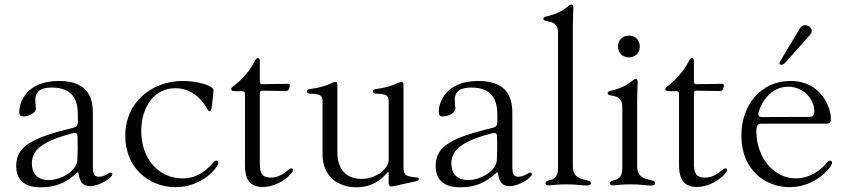

<svg xmlns="http://www.w3.org/2000/svg" viewBox="-20 -794 3638 827"><path d="M156.2 12.8C223 12.8 267 -9.2 309.7 -48.3C311.8 -50.4 313.6 -51.5 315.3 -51.5C316.8 -51.5 317.8 -50.4 318.2 -47.6C322.4 -17 332.4 7.8 367.2 7.8C409.1 7.8 463.8 -28.4 463.8 -43.3C463.8 -46.9 461.6 -50.4 457.4 -50.4C448.2 -50.4 429.7 -32.7 406.2 -32.7C388.5 -32.7 380 -41.9 380 -73.9V-301.8C380 -353 374.3 -445.3 233.7 -445.3C94.5 -445.3 63.9 -354.4 63.2 -315.3C62.5 -294.7 70.3 -292.6 81 -292.6C112.2 -292.6 134.9 -312.5 134.9 -326C132.1 -344.5 132.1 -358 132.1 -362.9C132.1 -404.1 159.8 -416.9 203.1 -416.9C304.7 -416.9 316.1 -348 315.3 -294C315 -284.8 315.3 -275.6 315.3 -266.3C315.3 -254.6 309.3 -247.2 297.9 -244.3C125.4 -202.1 49.7 -167.6 49.7 -79.5C49.7 7.1 122.9 12.8 156.2 12.8ZM117.2 -89.5C117.2 -151.3 168.3 -187.9 296.2 -220.9C307.5 -223.7 313.6 -219.1 313.9 -207.4C315.3 -170.1 315 -135.7 313.2 -103.7C310.7 -61.1 248.6 -18.5 189.6 -18.5C137.8 -18.5 117.2 -51.1 117.2 -89.5Z M733.3 12.1C853.3 13.5 920.1 -75.3 920.1 -92.3C920.1 -97.3 918 -102.3 912.3 -102.3C908.4 -102.3 904.5 -101.2 898.8 -94.5C878.6 -71 838.8 -25.6 766 -25.6C663 -25.6 588.4 -110.8 588.4 -229.4C588.4 -331.7 643.1 -414.1 735.4 -414.1C788.7 -414.1 827.1 -386.4 851.9 -355.8C874.6 -328.1 873.9 -315.3 882.5 -315.3C887.1 -315.3 889.6 -317.8 891 -327.4C896 -360.8 899.1 -392.4 899.5 -405.5C899.5 -411.2 896 -415.5 886 -421.2C862.6 -434.7 812.1 -445.3 768.1 -445.3C635.3 -445.3 519.5 -355.1 519.5 -208.8C519.5 -74.6 617.5 10.7 733.3 12.1Z M1111.2 11.4C1182.2 11.4 1241.8 -45.8 1241.8 -61.1C1241.8 -65.7 1240.1 -68.9 1234 -68.9C1222.3 -68.9 1198.9 -29.5 1146 -29.1C1105.1 -28.8 1099.1 -54.3 1099.1 -90.9V-392C1099.4 -400.2 1102.3 -403.1 1110.4 -403.4L1211.3 -402C1219.5 -402.3 1223 -405.2 1225.5 -413L1227.6 -422.2C1229.4 -430.4 1227.3 -432.9 1219.1 -432.9L1110.4 -431.5C1102.3 -431.5 1099.4 -434.3 1099.1 -442.5V-530.5C1099.1 -538.7 1095.9 -544 1089.8 -544C1083.8 -544 1081.3 -538.4 1077.8 -531.2C1050.1 -476.6 1010.3 -443.2 993.3 -429C983 -420.5 976.2 -417.6 976.2 -410.5C976.2 -402 983.3 -401.3 1003.2 -401.3H1023.8C1032 -400.9 1034.8 -398.1 1035.2 -389.9V-83.8C1035.2 -42.3 1042.6 11.4 1111.2 11.4Z M1515.6 12.8C1562.5 12.8 1605.5 -4.6 1636.4 -37.6L1646.7 -49C1652.3 -55 1653.8 -54.3 1654.1 -46.2V-32.7V-6.4C1654.1 1.4 1657 9.2 1666.2 9.2C1670.5 9.2 1676.8 7.8 1772.7 -13.5C1779.8 -14.9 1784.1 -18.5 1784.1 -23.4C1784.1 -29.8 1777.7 -29.1 1772.7 -29.8C1728.7 -34.8 1718 -36.9 1718 -77.4V-423.3C1718 -437.5 1717.7 -441.1 1708.8 -441.1C1704.9 -441.1 1700.6 -439.3 1696.7 -437.5C1663.4 -422.6 1642 -416.2 1600.1 -410.5C1592 -409.8 1586.6 -406.2 1586.6 -400.6C1586.6 -393.5 1592.3 -391 1600.1 -390.6C1633.9 -389.9 1654.1 -386 1654.1 -362.9V-105.8C1654.1 -68.9 1603 -23.4 1536.9 -23.4C1483 -23.4 1433.2 -53.3 1433.2 -137.8V-423.3C1433.2 -437.5 1432.9 -441.1 1424 -441.1C1420.1 -441.1 1415.8 -439.3 1411.9 -437.5C1378.6 -422.6 1357.2 -416.2 1315.3 -410.5C1307.2 -409.8 1301.8 -406.2 1301.8 -400.6C1301.8 -393.5 1307.5 -391 1315.3 -390.6C1349.1 -389.9 1369.3 -386 1369.3 -362.9V-127.8C1369.3 -37.6 1433.2 12.8 1515.6 12.8Z M1963.1 12.8C2029.8 12.8 2073.9 -9.2 2116.5 -48.3C2118.6 -50.4 2120.4 -51.5 2122.2 -51.5C2123.6 -51.5 2124.6 -50.4 2125 -47.6C2129.3 -17 2139.2 7.8 2174 7.8C2215.9 7.8 2270.6 -28.4 2270.6 -43.3C2270.6 -46.9 2268.5 -50.4 2264.2 -50.4C2255 -50.4 2236.5 -32.7 2213.1 -32.7C2195.3 -32.7 2186.8 -41.9 2186.8 -73.9V-301.8C2186.8 -353 2181.1 -445.3 2040.5 -445.3C1901.3 -445.3 1870.7 -354.4 1870 -315.3C1869.3 -294.7 1877.1 -292.6 1887.8 -292.6C1919 -292.6 1941.8 -312.5 1941.8 -326C1938.9 -344.5 1938.9 -358 1938.9 -362.9C1938.9 -404.1 1966.6 -416.9 2009.9 -416.9C2111.5 -416.9 2122.9 -348 2122.2 -294C2121.8 -284.8 2122.2 -275.6 2122.2 -266.3C2122.2 -254.6 2116.1 -247.2 2104.8 -244.3C1932.2 -202.1 1856.5 -167.6 1856.5 -79.5C1856.5 7.1 1929.7 12.8 1963.1 12.8ZM1924 -89.5C1924 -151.3 1975.1 -187.9 2103 -220.9C2114.3 -223.7 2120.4 -219.1 2120.7 -207.4C2122.2 -170.1 2121.8 -135.7 2120 -103.7C2117.5 -61.1 2055.4 -18.5 1996.4 -18.5C1944.6 -18.5 1924 -51.1 1924 -89.5Z M2342.3 4.3C2360.4 4.3 2373.9 0 2421.9 0C2459.9 0 2487.9 5 2507.1 5C2518.8 5 2524.9 2.1 2524.9 -5C2524.9 -11.4 2521 -14.2 2509.9 -17C2482.6 -23.8 2447.8 -28.1 2447.4 -76.7V-681.8C2447.4 -715.2 2449.6 -741.5 2449.6 -760.7C2449.6 -772 2446 -774.1 2440.3 -774.1C2436.8 -774.1 2433.2 -771.7 2427.9 -767.8C2414.4 -757.1 2390.6 -735.8 2330.3 -722.3C2324.2 -721.2 2320.3 -717.7 2320.3 -713.1C2320.3 -707.7 2324.9 -705.3 2331.3 -703.8C2349.4 -699.9 2383.5 -699.6 2383.5 -653.4V-67.8C2383.2 -23.1 2357.2 -20.2 2340.2 -15.6C2334.2 -13.8 2329.5 -11.4 2329.5 -5C2329.5 2.1 2334.9 4.3 2342.3 4.3Z M2619.3 4.3C2637.4 4.3 2650.9 0 2698.9 0C2736.9 0 2764.9 5 2784.1 5C2795.8 5 2801.8 2.1 2801.8 -5C2801.8 -11.4 2797.9 -14.2 2786.9 -17C2759.6 -23.8 2724.8 -28.1 2724.4 -76.7V-361.5C2724.4 -394.9 2726.6 -421.2 2726.6 -440.3C2726.6 -451.7 2723 -453.8 2717.3 -453.8C2713.8 -453.8 2710.2 -451.3 2704.9 -447.4C2691.4 -436.8 2667.6 -415.5 2607.2 -402C2601.2 -400.9 2597.3 -397.4 2597.3 -392.8C2597.3 -387.4 2601.9 -384.9 2608.3 -383.5C2626.4 -379.6 2660.5 -379.3 2660.5 -333.1V-67.8C2660.2 -23.1 2634.2 -20.2 2617.2 -15.6C2611.2 -13.8 2606.5 -11.4 2606.5 -5C2606.5 2.1 2611.9 4.3 2619.3 4.3ZM2642 -593.8C2642 -566.1 2661.2 -546.9 2688.9 -546.9C2716.6 -546.9 2735.8 -566.1 2735.8 -593.8C2735.8 -621.4 2716.6 -640.6 2688.9 -640.6C2661.2 -640.6 2642 -621.4 2642 -593.8Z M2980.8 11.4C3051.8 11.4 3111.5 -45.8 3111.5 -61.1C3111.5 -65.7 3109.7 -68.9 3103.7 -68.9C3092 -68.9 3068.5 -29.5 3015.6 -29.1C2974.8 -28.8 2968.8 -54.3 2968.8 -90.9V-392C2969.1 -400.2 2971.9 -403.1 2980.1 -403.4L3081 -402C3089.1 -402.3 3092.7 -405.2 3095.2 -413L3097.3 -422.2C3099.1 -430.4 3096.9 -432.9 3088.8 -432.9L2980.1 -431.5C2971.9 -431.5 2969.1 -434.3 2968.8 -442.5V-530.5C2968.8 -538.7 2965.6 -544 2959.5 -544C2953.5 -544 2951 -538.4 2947.4 -531.2C2919.7 -476.6 2880 -443.2 2862.9 -429C2852.6 -420.5 2845.9 -417.6 2845.9 -410.5C2845.9 -402 2853 -401.3 2872.9 -401.3H2893.5C2901.6 -400.9 2904.5 -398.1 2904.8 -389.9V-83.8C2904.8 -42.3 2912.3 11.4 2980.8 11.4Z M3380 12.1C3426.1 12.1 3467.3 -2.1 3500 -23.4C3530.5 -43.3 3563.9 -76.7 3563.9 -93.8C3563.9 -99.4 3560.4 -102.3 3555.4 -102.3C3549.7 -102.3 3546.2 -99.4 3540.5 -92.3C3516.3 -61.8 3468 -25.6 3407.7 -25.6C3313.9 -25.6 3237.9 -114.3 3237.9 -228.7C3237.9 -247.9 3240.1 -261.4 3259.9 -261.4H3524.1C3550.4 -261.4 3558.9 -259.9 3558.9 -282C3558.9 -329.5 3518.5 -445.3 3384.9 -445.3C3259.2 -445.3 3173.3 -343.8 3173.3 -209.5C3173.3 -65.3 3273.4 12.1 3380 12.1ZM3246.4 -302.6C3246.8 -323.5 3285.5 -420.5 3374.3 -420.5C3441.8 -420.5 3487.2 -367.2 3487.2 -315.3C3487.2 -295.5 3480.8 -290.5 3466.6 -290.5L3264.2 -289.8C3252.5 -289.8 3246.4 -293 3246.4 -302.6ZM3337.4 -522C3337.4 -517.8 3340.9 -514.9 3345.2 -514.9C3350.1 -514.9 3356.5 -517.8 3362.2 -524.1L3469.5 -644.2C3474.4 -649.9 3476.6 -656.2 3476.6 -661.2C3476.6 -674.7 3462.4 -685.4 3448.2 -685.4C3439.6 -685.4 3431.1 -681.1 3425.4 -671.9L3340.2 -529.8C3338.4 -526.6 3337.7 -524.1 3337.4 -522Z"/></svg>

Font: Margiela Serif Light
Style: Regular
Weight: 300
Designer: Andreas Faust, Stefan Endress
Version: Version 1.002;FEAKit 1.0